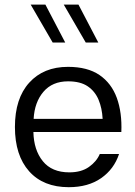

<svg xmlns="http://www.w3.org/2000/svg" viewBox="-20 -796 578 822"><path d="M123 -231Q124.5 -154.3 163.1 -106.2Q201.7 -58.1 276.9 -58.1Q328.1 -58.1 360.8 -81.3Q393.6 -104.5 407.2 -136.7H489.7Q468.3 -71.8 412.8 -33.2Q357.4 5.4 274.4 5.4Q165.5 5.4 104.7 -62.7Q43.9 -130.9 43.9 -252.4Q43.9 -374.5 105.2 -442.1Q166.5 -509.8 271 -509.8Q354.5 -509.8 405.8 -474.9Q457 -439.9 480 -377.2Q502.9 -314.5 499.5 -231ZM124 -287.1H419.4Q417 -333 401.9 -369.1Q386.7 -405.3 355.5 -426.5Q324.2 -447.8 271.5 -447.8Q204.1 -447.8 166 -403.1Q127.9 -358.4 124 -287.1ZM259.3 -613.8H205.6L111.3 -776.4H174.3ZM400.9 -613.8H347.2L252.9 -776.4H315.9Z"/></svg>

Font: Estedad-FD Regular
Style: FD-Regular
Weight: 400
Designer: Amin Abedi
Version: Version 7.3